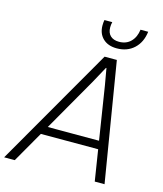

<svg xmlns="http://www.w3.org/2000/svg" viewBox="-160 -1037 966 1136"><g transform="rotate(15 323.0 -469.0)"><path d="M394 -729H469L589 0H529L499 -190H148L39 0H-26ZM491 -240 440 -564 422 -667H419L365 -568L177 -240ZM334 -905Q334 -922 337 -938H385Q381 -922 381 -905Q381 -872 400 -854Q419 -836 453 -836Q497 -836 524.5 -863.5Q552 -891 558 -938H605Q597 -872 555.5 -833.5Q514 -795 450 -795Q396 -795 365 -825Q334 -855 334 -905Z"/></g></svg>

Font: Mona Sans Light
Style: Italic
Weight: 300
Italic angle: -11.7°
Designer: Deni Anggara
Foundry: GitHub
Version: Version 2.000